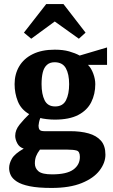

<svg xmlns="http://www.w3.org/2000/svg" viewBox="-20 -750 555 947"><path d="M234 177Q168 177 126.5 168.5Q85 160 63 145.5Q41 131 33 114Q25 97 25 79Q25 56 39 32Q53 8 97 -17Q75 -24 65 -43.5Q55 -63 55 -80Q55 -109 77 -136Q99 -163 124 -187Q84 -210 68 -250Q52 -290 52 -335Q52 -384 74.5 -422.5Q97 -461 141.5 -483Q186 -505 250 -505Q291 -505 321 -496.5Q351 -488 373 -476L508 -516V-430H414Q430 -414 440 -387Q450 -360 450 -335Q450 -286 430 -246Q410 -206 366 -183Q322 -160 250 -160Q231 -160 209.5 -162.5Q188 -165 179 -168Q175 -159 172.5 -147Q170 -135 170 -130Q170 -118 175 -110.5Q180 -103 199 -103H326Q378 -103 417 -92Q456 -81 478 -56Q500 -31 500 13Q500 53 471 91Q442 129 383 153Q324 177 234 177ZM237 110Q309 110 341.5 86.5Q374 63 374 24Q374 -3 358 -7.5Q342 -12 313 -12H177Q164 5 158 20.5Q152 36 152 56Q152 80 170 95Q188 110 237 110ZM252 -225Q290 -225 305.5 -255.5Q321 -286 321 -335Q321 -385 304.5 -414Q288 -443 249 -443Q226 -443 211.5 -430Q197 -417 191 -393Q185 -369 185 -335Q185 -286 200 -255.5Q215 -225 252 -225ZM134 -559 98 -589 208 -730H293L402 -589L369 -559L250 -644Z"/></svg>

Font: Manuale
Style: Bold
Weight: 700
Version: Version 1.002